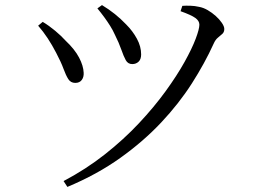

<svg xmlns="http://www.w3.org/2000/svg" viewBox="-20 -706 1040 755"><path d="M363 -673 381 -686Q409 -669 432 -650.5Q455 -632 476 -610Q502 -584 518.5 -553.5Q535 -523 535 -492Q535 -473 525 -463.5Q515 -454 500 -454Q483 -454 474.5 -469.5Q466 -485 457 -511Q448 -537 432 -569Q424 -587 413 -604.5Q402 -622 389.5 -639Q377 -656 363 -673ZM245 29 230 6Q319 -41 393 -99.5Q467 -158 526.5 -221.5Q586 -285 631 -347Q676 -409 705.5 -462Q735 -515 749.5 -553.5Q764 -592 764 -609Q764 -624 748 -635.5Q732 -647 690 -662L697 -683Q710 -684 728 -683.5Q746 -683 763 -679Q780 -676 797 -666Q814 -656 828.5 -643Q843 -630 852.5 -616Q862 -602 862 -592Q862 -580 854.5 -573Q847 -566 837 -558Q827 -550 820 -534Q785 -457 734.5 -378Q684 -299 614 -224.5Q544 -150 453 -85Q362 -20 245 29ZM130 -605 148 -620Q173 -605 197.5 -584.5Q222 -564 238 -546Q274 -512 291 -479.5Q308 -447 309 -420Q310 -403 301.5 -391.5Q293 -380 276 -380Q258 -380 248.5 -395Q239 -410 229.5 -436Q220 -462 201 -498Q185 -529 167.5 -555.5Q150 -582 130 -605Z"/></svg>

Font: Early Summer Mincho
Style: Regular
Weight: 400
Designer: GuiWonder
Version: Version 1.002